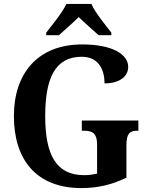

<svg xmlns="http://www.w3.org/2000/svg" viewBox="-20 -951 760 981"><path d="M216 -784V-771H281C307 -795 354 -835 382 -864C410 -836 459 -794 484 -771H549V-784C520 -822 466 -886 447 -931H319C299 -886 245 -822 216 -784ZM396 10C481 10 553 -8 626 -43V-209C626 -267 642 -283 680 -283H687V-335H398V-283H411C455 -283 476 -267 476 -213V-64C455 -59 432 -56 410 -56C264 -56 211 -164 211 -358C211 -554 263 -661 398 -661C477 -661 514 -604 514 -525C593 -525 635 -562 635 -609C635 -673 555 -724 400 -724C171 -724 51 -574 51 -358C51 -137 164 10 396 10Z"/></svg>

Font: Noto Serif SemiCondensed
Style: Bold
Weight: 700
Width: 4
Designer: Monotype Design Team
Foundry: Monotype Imaging Inc.
Version: Version 2.015